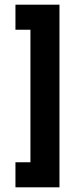

<svg xmlns="http://www.w3.org/2000/svg" viewBox="-20 -760 356 820"><path d="M46 40V-67H110V-633H46V-740H234V40Z"/></svg>

Font: Raleway-v4020
Style: Bold
Weight: 700
Designer: Matt McInerney, Pablo Impallari, Rodrigo Fuenzalida
Foundry: Matt McInerney, Pablo Impallari, Rodrigo Fuenzalida
Version: Version 4.020;PS 004.020;hotconv 1.0.88;makeotf.lib2.5.64775